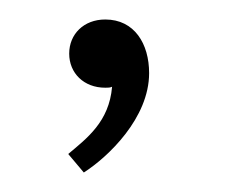

<svg xmlns="http://www.w3.org/2000/svg" viewBox="-20 -90 233 197"><path d="M88 -70C66 -70 51 -55 51 -35C51 -15 66 0 88 0C91 0 93 0 95 -1C92 35 69 52 50 68L66 87C91 71 133 31 133 -15C133 -45 118 -70 88 -70Z"/></svg>

Font: Space Cowgirl Thin
Style: Regular
Weight: 100
Designer: Valery Marier
Foundry: Valery Marier
Version: Version 1.000;hotconv 1.0.109;makeotfexe 2.5.65596